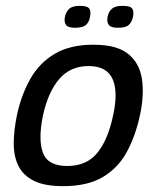

<svg xmlns="http://www.w3.org/2000/svg" viewBox="-20 -631 536 657"><path d="M196 6Q133 6 96.5 -12Q60 -30 43.5 -62.5Q27 -95 27 -139.5Q27 -184 38 -237Q53 -307 84 -361.5Q115 -416 167.5 -447Q220 -478 299 -478Q379 -478 418 -447Q457 -416 465.5 -361.5Q474 -307 459 -237Q444 -167 414.5 -112Q385 -57 332.5 -25.5Q280 6 196 6ZM210 -63Q277 -63 313.5 -108.5Q350 -154 367 -236Q385 -317 365 -361Q345 -405 283 -405Q221 -405 183 -361Q145 -317 127 -236Q110 -153 127 -108Q144 -63 210 -63ZM288 -573Q285 -555 274 -545.5Q263 -536 237 -536Q213 -536 206 -545.5Q199 -555 202 -573Q206 -592 217.5 -601.5Q229 -611 253 -611Q279 -611 285.5 -601.5Q292 -592 288 -573ZM435 -573Q431 -555 420.5 -545.5Q410 -536 383 -536Q360 -536 352.5 -545.5Q345 -555 348 -573Q352 -592 363.5 -601.5Q375 -611 399 -611Q426 -611 432.5 -601.5Q439 -592 435 -573Z"/></svg>

Font: Glory Thin Medium
Style: Italic
Weight: 500
Italic angle: -12°
Version: Version 1.011